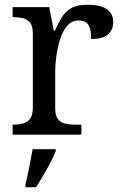

<svg xmlns="http://www.w3.org/2000/svg" viewBox="-20 -566 511 807"><path d="M33 0V-42H36Q59 -42 77.5 -47Q96 -52 107 -67.5Q118 -83 118 -114V-426Q118 -456 106.5 -470.5Q95 -485 76.5 -489.5Q58 -494 36 -494H33V-536H187L206 -437H211Q224 -467 239 -492Q254 -517 279 -531.5Q304 -546 348 -546Q403 -546 429.5 -527Q456 -508 456 -473Q456 -442 434.5 -422Q413 -402 363 -402Q363 -430 358 -447Q353 -464 341.5 -472Q330 -480 310 -480Q282 -480 263 -458Q244 -436 233 -402Q222 -368 217 -331.5Q212 -295 212 -266V-109Q212 -80 223.5 -65.5Q235 -51 253.5 -46.5Q272 -42 294 -42H322V0ZM87 208Q93 186 98 161Q103 136 108 110.5Q113 85 117 61H214V71Q205 92 191 119Q177 146 161 173Q145 200 131 221H87Z"/></svg>

Font: Noto Serif Armenian
Style: Regular
Weight: 400
Designer: Monotype Design Team
Foundry: Monotype Imaging Inc.
Version: Version 2.007